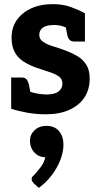

<svg xmlns="http://www.w3.org/2000/svg" viewBox="-20 -545 480 929"><path d="M202 8Q154 8 110.5 0Q67 -8 34 -19V-107L100 -114Q111 -104 143 -96Q175 -88 207 -88Q245 -88 263.5 -102.5Q282 -117 282 -141Q282 -164 263 -176.5Q244 -189 216 -197.5Q188 -206 160 -216Q125 -228 96.5 -245.5Q68 -263 52 -291.5Q36 -320 36 -363Q36 -411 60.5 -447Q85 -483 130 -504Q175 -525 235 -525Q283 -525 320 -512Q357 -499 391 -481V-417L323 -404Q306 -410 286 -417Q266 -424 239 -424Q218 -424 202 -418.5Q186 -413 178 -402Q170 -391 170 -375Q170 -355 189.5 -342Q209 -329 238 -320.5Q267 -312 293 -302Q326 -290 353.5 -274Q381 -258 397.5 -232Q414 -206 414 -165Q414 -112 388.5 -73.5Q363 -35 315.5 -13.5Q268 8 202 8ZM292 -447 391 -422V-344H340Q324 -344 316 -353Q308 -362 305 -378ZM133 -67 34 -92V-170H85Q101 -170 108.5 -161Q116 -152 120 -136ZM168 364 143 342Q139 337 136 332.5Q133 328 133 322Q133 311 144 303Q156 290 175 266Q194 242 199 216Q199 216 198 216Q197 216 197 216Q165 214 145 191.5Q125 169 125 136Q125 106 147.5 85Q170 64 204 64Q245 64 266 90Q287 116 287 154Q287 207 255 265Q223 323 168 364Z"/></svg>

Font: Aleo ExtraBold
Style: Regular
Weight: 800
Designer: Alessio Laiso
Foundry: Alessio Laiso
Version: Version 2.001;gftools[0.9.29]